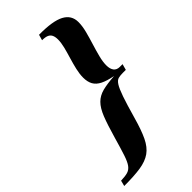

<svg xmlns="http://www.w3.org/2000/svg" viewBox="-324 -689 902 902"><g transform="rotate(-45 127.0 -238.0)"><path d="M-78.2 154.8 -71 126.6Q-42.7 125.8 -26.2 121Q-9.7 116.1 1.6 100.8Q12.9 85.5 23.8 52.4Q34.7 19.4 50.8 -37.1Q70.2 -104.8 85.9 -144.4Q101.6 -183.9 122.2 -204.4Q142.7 -225 173.8 -233.1Q204.8 -241.1 254 -244.4Q214.5 -251.6 190.3 -263.7Q166.1 -275.8 155.6 -294.8Q145.2 -313.7 145.2 -341.9Q145.2 -365.3 151.6 -393.1Q158.1 -421 166.9 -450Q175.8 -479 182.3 -505.2Q188.7 -531.5 188.7 -551.6Q188.7 -569.4 183.5 -580.6Q178.2 -591.9 166.1 -597.2Q154 -602.4 133.1 -602.4L141.1 -630.6Q232.3 -631.5 273.4 -609.7Q314.5 -587.9 314.5 -541.9Q314.5 -516.1 306.5 -484.7Q298.4 -453.2 288.3 -421Q278.2 -388.7 270.6 -358.9Q262.9 -329 262.9 -305.6Q262.9 -281.5 273 -268.5Q283.1 -255.6 302.4 -255.6H321L312.9 -225.8H293.5Q275.8 -225.8 263.3 -222.6Q250.8 -219.4 239.9 -202.4Q229 -185.5 215.7 -147.2Q202.4 -108.9 182.3 -37.9Q164.5 25.8 146 64.5Q127.4 103.2 100 122.6Q72.6 141.9 29.8 148.4Q-12.9 154.8 -78.2 154.8Z"/></g></svg>

Font: Playfair 5pt SemiExpanded Light ExtraBold
Style: Italic
Weight: 800
Italic angle: -15.6°
Version: Version 2.001;gftools[0.9.30]